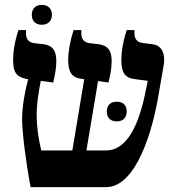

<svg xmlns="http://www.w3.org/2000/svg" viewBox="-20 -771 723 791"><path d="M152 -669C176 -669 194 -683 194 -710C194 -737 176 -751 152 -751C129 -751 111 -737 111 -710C111 -682 129 -669 152 -669ZM106 0H417C542 0 610 -236 634 -385L655 -506C661 -547 649 -585 606 -589L568 -594C543 -597 534 -613 534 -633V-647H502C485 -593 480 -556 480 -524C480 -473 493 -450 536 -445L589 -438L583 -410C563 -306 522 -151 416 -151H336L384 -437L427 -431C434 -459 440 -489 440 -519C440 -560 427 -583 386 -589L350 -593C327 -596 315 -609 315 -633V-647H283C268 -599 261 -558 261 -524C261 -476 274 -451 317 -446L327 -445L278 -151H150C137 -204 131 -256 131 -296C131 -341 139 -393 148 -438L199 -431C206 -459 212 -488 212 -519C212 -559 200 -583 159 -589L122 -593C99 -596 87 -609 87 -633V-647H56C40 -598 34 -557 34 -524C34 -474 46 -456 87 -446L96 -445C82 -394 71 -328 71 -282C71 -225 87 -101 106 0ZM420 -312C420 -284 437 -271 461 -271C485 -271 502 -284 502 -312C502 -339 485 -352 461 -352C437 -352 420 -339 420 -312Z"/></svg>

Font: Noto Serif Hebrew SemiCondensed
Style: Bold
Weight: 700
Width: 4
Designer: Monotype Design Team
Foundry: Monotype Imaging Inc.
Version: Version 2.004